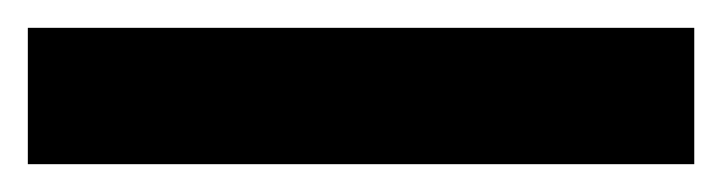

<svg xmlns="http://www.w3.org/2000/svg" viewBox="-22 52 519 138"><path d="M477 170V72H-2V170Z"/></svg>

Font: Noto Sans Armenian ExtraCondensed
Style: Regular
Weight: 400
Width: 2
Designer: Monotype Design Team
Foundry: Monotype Imaging Inc.
Version: Version 2.008